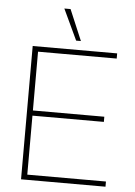

<svg xmlns="http://www.w3.org/2000/svg" viewBox="-57 -881 652 924"><g transform="rotate(5 269.0 -418.5)"><path d="M286 -688 216 -837H246L309 -688ZM80 0V-644H488V-619H108V-335H453V-310H108V-25H488V0Z"/></g></svg>

Font: Kanit Thin
Style: Regular
Weight: 250
Designer: Katatrad Team
Foundry: CadsonDemak
Version: Version 2.000; ttfautohint (v1.8.3)